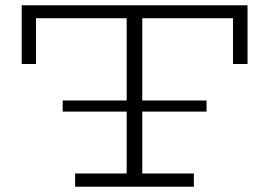

<svg xmlns="http://www.w3.org/2000/svg" viewBox="-20 -706 1017 726"><path d="M217 -284V-326H761V-284ZM62 -464V-686H916V-464H861V-637H116V-464ZM264 0V-50H713V0ZM459 -31V-658H518V-31Z"/></svg>

Font: BioRhyme SemiExpanded Light
Style: Regular
Weight: 300
Width: 6
Designer: Aoife Mooney
Foundry: Aoife Mooney Type
Version: Version 1.600;gftools[0.9.33]